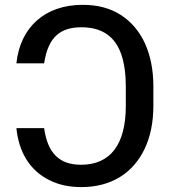

<svg xmlns="http://www.w3.org/2000/svg" viewBox="-20 -757 696 787"><path d="M47.2 -231.9C57.2 -131 104.4 -57.5 181.1 -19.2C219.1 0.4 263.5 9.9 313.6 9.9C436.1 9.9 525.9 -47.6 573.2 -147.7C596.9 -197.8 608.7 -256.7 608.7 -324.9V-402.3C608.7 -537.6 561.4 -640.3 475.1 -695.7C432.2 -723.4 380 -737.2 318.9 -737.2C165.5 -737.2 63.2 -647 47.2 -497.5H160.9C177.6 -608.3 230.1 -645.2 313.9 -645.2C400.9 -645.2 453.1 -605.1 477.6 -532.7C489.7 -496.4 495.7 -453.1 495.7 -402.3V-323.5C495.7 -165.1 432.9 -81.7 312.1 -81.7C225.1 -81.7 175.4 -127.1 160.9 -231.9Z"/></svg>

Font: Inter 465
Style: Regular
Weight: 400
Designer: Rasmus Andersson
Foundry: rsms
Version: Version 3.019;Glyphs 3.1.2 (3151)